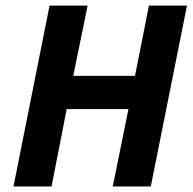

<svg xmlns="http://www.w3.org/2000/svg" viewBox="-20 -672 694 692"><path d="M28.6 0 158.6 -651.8H295.8L244 -398.5H466.6L516.8 -651.8H653.9L523.5 0H386.4L443 -278.8H220.4L165.8 0Z"/></svg>

Font: Source Sans 3
Style: Italic
Weight: 200
Italic angle: -11°
Designer: Paul D. Hunt
Foundry: Adobe
Version: Version 3.046;hotconv 1.0.118;makeotfexe 2.5.65603